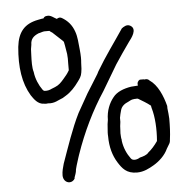

<svg xmlns="http://www.w3.org/2000/svg" viewBox="-51 -742 791 799"><g transform="rotate(-5 344.5 -343.0)"><path d="M44 -574C36 -490 46 -422 78 -369C89 -353 104 -329 131 -329C137 -328 142 -328 147 -329C175 -326 190 -339 210 -346C214 -349 219 -351 223 -354C245 -367 263 -387 278 -408C286 -419 294 -429 296 -445L298 -460C298 -468 299 -476 299 -484C300 -493 300 -501 300 -508C300 -518 299 -529 298 -540C295 -568 294 -594 286 -616C276 -645 259 -664 235 -678C228 -682 221 -681 214 -676C203 -681 189 -695 174 -692C167 -692 161 -688 159 -683C156 -683 154 -682 151 -682L136 -679C78 -668 51 -635 44 -574ZM95 -536C95 -544 96 -552 96 -560L99 -578C99 -603 113 -614 131 -622C133 -623 136 -624 138 -624C145 -626 153 -629 159 -629H179C182 -626 186 -623 190 -621C203 -608 219 -595 232 -582C233 -581 234 -579 235 -578L238 -563L244 -527C245 -514 246 -502 245 -487V-460C245 -459 245 -458 244 -457C237 -445 229 -435 220 -425C208 -411 199 -401 182 -394L167 -388C159 -384 150 -381 138 -382C134 -382 130 -386 129 -388C115 -407 102 -436 99 -464C93 -483 94 -511 95 -536ZM181 -25C181 -8 192 6 208 6C217 6 226 0 230 -8V-12C233 -21 236 -27 238 -38C238 -45 241 -52 243 -61C245 -68 249 -79 253 -93L257 -105C289 -198 331 -284 381 -360C401 -394 424 -433 444 -466C464 -497 484 -525 505 -555C515 -568 545 -605 516 -621C502 -629 488 -619 480 -613C442 -556 403 -504 367 -443L362 -433C347 -408 330 -382 314 -356C299 -329 285 -305 270 -278C239 -216 214 -140 190 -73C186 -58 181 -43 181 -25ZM384 -171C384 -125 395 -89 413 -60C430 -33 447 -10 491 -10C520 -10 543 -23 562 -34C586 -48 611 -71 623 -98L632 -113C637 -120 639 -127 639 -134C643 -162 644 -192 644 -222C643 -237 642 -251 640 -265V-275C629 -318 609 -365 576 -387C571 -393 564 -395 555 -393C553 -394 551 -394 550 -394H536C529 -391 523 -382 526 -371L525 -370C516 -369 506 -369 497 -368C466 -363 437 -352 421 -331C403 -309 389 -277 389 -239C387 -227 385 -215 385 -204C384 -192 383 -181 384 -171ZM437 -165C436 -174 436 -183 437 -192C437 -202 438 -214 440 -226V-243C442 -253 444 -264 447 -273C451 -290 464 -300 481 -307C486 -310 496 -315 501 -315C505 -316 509 -316 512 -316C515 -316 518 -317 521 -316C539 -305 557 -295 573 -282C573 -279 574 -275 575 -271C586 -234 589 -183 585 -135C584 -133 584 -133 584 -132C572 -115 559 -100 545 -89C538 -79 521 -74 508 -71C498 -64 478 -59 470 -71C455 -91 443 -117 439 -147V-152C438 -156 437 -160 437 -165Z"/></g></svg>

Font: Scribbler
Style: Regular
Weight: 400
Designer: Mew Too
Foundry: Cannot Into Space Fonts
Version: Version 1.001